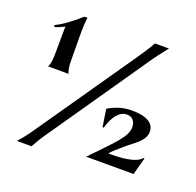

<svg xmlns="http://www.w3.org/2000/svg" viewBox="-121 -808 953 935"><g transform="rotate(20 356.0 -340.5)"><path d="M78 -393H185C185 -393 174 -407 174 -460L173 -591C173 -641 175 -661 178 -681H162C124 -647 75 -609 39 -593L41 -584C49 -584 79 -597 92 -604L91 -593L90 -460C90 -407 78 -393 78 -393ZM403 -43H649L673 -132L668 -133C640 -97 551 -94 499 -95C511 -109 519 -117 560 -152C597 -185 653 -213 653 -263C653 -305 615 -331 538 -331C491 -331 455 -319 415 -296L429 -206L435 -205C453 -267 482 -304 520 -304C547 -304 565 -287 565 -254C565 -204 513 -158 403 -43ZM136 0C156 -36 170 -60 197 -97L526 -574C551 -611 574 -641 602 -676H529C512 -643 489 -611 464 -574L134 -97C109 -60 91 -35 60 0Z"/></g></svg>

Font: Coconat Demi
Style: Regular
Weight: 400
Designer: Sara Lavazza
Foundry: Collletttivo
Version: Version 1.000;Glyphs 3.2 (3217)